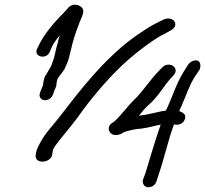

<svg xmlns="http://www.w3.org/2000/svg" viewBox="-20 -697 864 809"><path d="M201 -435C199 -426 195 -416 189 -408L180 -392C174 -383 168 -374 166 -365L162 -347C162 -343 162 -339 161 -336C161 -335 158 -333 157 -327C154 -322 151 -313 149 -307C139 -283 163 -265 188 -280C205 -291 206 -310 209 -316L210 -317L217 -334V-335C218 -340 218 -345 219 -352L222 -364C231 -379 243 -391 253 -408V-409L263 -431C270 -448 274 -466 278 -484C280 -493 283 -502 285 -512C292 -542 306 -578 316 -605C322 -620 330 -632 331 -650C331 -673 293 -689 269 -666L268 -665C257 -651 241 -636 226 -620C197 -589 164 -548 144 -507L136 -491C121 -457 176 -444 190 -479L196 -494C204 -513 216 -529 232 -549C228 -537 225 -524 222 -512C220 -504 217 -495 215 -485L209 -458C206 -450 204 -441 202 -437ZM130 -41V-40C130 -27 139 -16 159 -16C179 -16 200 -30 200 -47L202 -59C202 -63 204 -70 213 -83C240 -120 276 -160 307 -202C361 -279 430 -361 498 -425C535 -460 578 -493 619 -522C636 -534 652 -544 671 -553L698 -568C743 -592 707 -635 666 -613L636 -598C616 -588 595 -575 575 -561C469 -492 384 -397 307 -302C269 -255 229 -200 192 -157C174 -136 162 -118 153 -102C143 -84 134 -68 132 -54ZM467 -128C484 -128 495 -135 502 -140C521 -147 547 -153 573 -155H575C606 -159 631 -167 657 -172C635 -110 612 -30 592 35L582 61V62C579 76 588 92 605 92C620 92 635 83 640 65L648 40C671 -26 688 -105 713 -173C729 -168 750 -174 758 -192C769 -217 745 -225 737 -228V-229H735C737 -235 741 -243 745 -250V-251C764 -294 777 -336 801 -374L822 -405V-406C824 -412 825 -419 824 -426C819 -453 785 -443 773 -425L754 -395C722 -344 706 -286 679 -231C646 -227 608 -214 575 -211H573L565 -209C578 -225 589 -239 604 -253C646 -288 672 -338 702 -370H703L713 -382C739 -412 689 -445 660 -409L649 -398C613 -361 586 -318 552 -283C521 -255 489 -208 458 -182C424 -166 438 -128 467 -128Z"/></svg>

Font: Stray Cat
Style: BdExtObl
Weight: 700
Version: Version 1.0